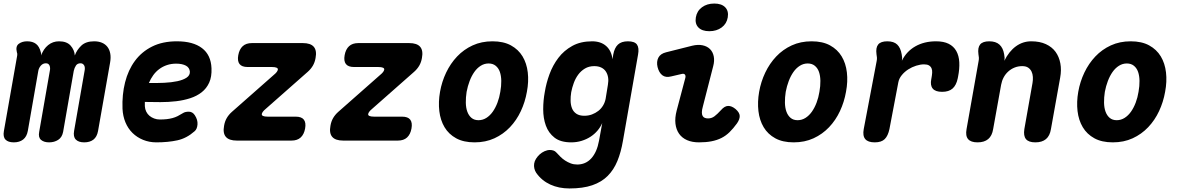

<svg xmlns="http://www.w3.org/2000/svg" viewBox="-59 -793 6679 1083"><path d="M19 10Q-13 10 -28 -5.5Q-43 -21 -37 -54L38 -480Q39 -485 38.5 -489.5Q38 -494 36 -499Q28 -532 47 -546Q66 -560 94 -560Q125 -560 144 -545.5Q163 -531 171 -499Q173 -494 173.5 -489.5Q174 -485 173 -480Q186 -517 212.5 -538.5Q239 -560 274 -560Q318 -560 339.5 -535.5Q361 -511 363 -480Q374 -511 399.5 -535.5Q425 -560 472 -560Q497 -560 516 -552Q535 -544 547 -528.5Q559 -513 563 -490.5Q567 -468 562 -440L494 -54Q488 -21 468 -5.5Q448 10 416 10Q384 10 368.5 -6Q353 -22 359 -55L418 -393Q420 -402 419.5 -410Q419 -418 416 -423.5Q413 -429 408 -432.5Q403 -436 395 -436Q378 -436 369.5 -423.5Q361 -411 357 -393L297 -49Q291 -18 269 -4Q247 10 218 10Q189 10 172.5 -4Q156 -18 162 -49L222 -393Q224 -402 223.5 -409.5Q223 -417 220.5 -423Q218 -429 213 -432.5Q208 -436 200 -436Q183 -436 171.5 -423Q160 -410 157 -393L98 -55Q92 -22 71.5 -6Q51 10 19 10Z M1040 -143Q1057 -117 1055 -91Q1053 -65 1039 -53Q994 -13 941.5 -1.5Q889 10 823 10Q783 10 748.5 -4Q714 -18 688.5 -43Q663 -68 648.5 -103Q634 -138 632 -180Q629 -259 646.5 -328.5Q664 -398 702 -449.5Q740 -501 799 -530.5Q858 -560 939 -560Q1030 -560 1080.5 -521.5Q1131 -483 1134 -408Q1136 -360 1121 -327Q1106 -294 1078.5 -272.5Q1051 -251 1014 -239Q977 -227 934.5 -222Q892 -217 846.5 -217Q801 -217 758 -218V-194Q759 -177 766 -163Q773 -149 784.5 -139.5Q796 -130 811 -124.5Q826 -119 842 -119Q865 -119 882 -121Q899 -123 914 -127Q929 -131 943 -138Q957 -145 973 -155Q985 -163 1006 -163Q1027 -163 1040 -143ZM781 -325Q825 -324 867 -326Q909 -328 941.5 -335Q974 -342 993.5 -355Q1013 -368 1012 -389Q1011 -400 1005.5 -408.5Q1000 -417 990 -422.5Q980 -428 966 -431Q952 -434 935 -434Q907 -434 883 -426Q859 -418 839.5 -403.5Q820 -389 805.5 -369Q791 -349 781 -325Z M1277 0Q1233 0 1215 -21Q1197 -42 1205 -84Q1209 -108 1220 -127Q1231 -146 1249 -162L1486 -371Q1497 -380 1502 -387Q1507 -394 1508 -399Q1510 -407 1501.5 -411Q1493 -415 1475 -415H1338Q1305 -415 1292 -432Q1279 -449 1285 -482Q1291 -515 1310 -532.5Q1329 -550 1362 -550H1649Q1693 -550 1711 -529Q1729 -508 1721 -466Q1717 -442 1706 -423Q1695 -404 1677 -388L1440 -179Q1429 -170 1424 -163Q1419 -156 1418 -151Q1416 -143 1424.5 -139Q1433 -135 1451 -135H1609Q1642 -135 1655 -118Q1668 -101 1662 -68Q1656 -35 1637 -17.5Q1618 0 1585 0Z M1877 0Q1833 0 1815 -21Q1797 -42 1805 -84Q1809 -108 1820 -127Q1831 -146 1849 -162L2086 -371Q2097 -380 2102 -387Q2107 -394 2108 -399Q2110 -407 2101.5 -411Q2093 -415 2075 -415H1938Q1905 -415 1892 -432Q1879 -449 1885 -482Q1891 -515 1910 -532.5Q1929 -550 1962 -550H2249Q2293 -550 2311 -529Q2329 -508 2321 -466Q2317 -442 2306 -423Q2295 -404 2277 -388L2040 -179Q2029 -170 2024 -163Q2019 -156 2018 -151Q2016 -143 2024.5 -139Q2033 -135 2051 -135H2209Q2242 -135 2255 -118Q2268 -101 2262 -68Q2256 -35 2237 -17.5Q2218 0 2185 0Z M2618 10Q2556 10 2514 -13Q2472 -36 2448.5 -75.5Q2425 -115 2419 -166.5Q2413 -218 2423 -275Q2433 -332 2457.5 -383.5Q2482 -435 2519.5 -474.5Q2557 -514 2607 -537Q2657 -560 2719 -560Q2781 -560 2823 -537Q2865 -514 2888.5 -475Q2912 -436 2918 -384.5Q2924 -333 2913 -275Q2903 -218 2879 -166.5Q2855 -115 2817.5 -75.5Q2780 -36 2730 -13Q2680 10 2618 10ZM2640 -115Q2664 -115 2684.5 -128Q2705 -141 2720.5 -163Q2736 -185 2747 -214Q2758 -243 2763 -275Q2769 -308 2768.5 -337Q2768 -366 2760.5 -387.5Q2753 -409 2737 -422Q2721 -435 2697 -435Q2673 -435 2652.5 -422Q2632 -409 2616.5 -387Q2601 -365 2590 -336Q2579 -307 2573 -275Q2568 -243 2568.5 -214Q2569 -185 2577 -163Q2585 -141 2600.5 -128Q2616 -115 2640 -115Z M3338 -99Q3328 -76 3311 -56Q3294 -36 3271.5 -21.5Q3249 -7 3221.5 1.5Q3194 10 3163 10Q3103 10 3069 -16.5Q3035 -43 3020 -84.5Q3005 -126 3005 -176.5Q3005 -227 3014 -274Q3022 -324 3040.5 -374.5Q3059 -425 3090.5 -466.5Q3122 -508 3169 -534Q3216 -560 3281 -560Q3330 -560 3360 -533.5Q3390 -507 3396 -459L3400 -485Q3407 -523 3426.5 -541.5Q3446 -560 3483 -560Q3521 -560 3534 -541.5Q3547 -523 3540 -485L3455 0Q3444 65 3423.5 115Q3403 165 3368.5 199.5Q3334 234 3281.5 252Q3229 270 3153 270Q3123 270 3096 264.5Q3069 259 3045 248Q3021 237 3001 220.5Q2981 204 2965 181Q2958 170 2955 157Q2952 144 2954 130Q2956 116 2964.5 102.5Q2973 89 2985 78Q2997 67 3012.5 60Q3028 53 3043 53Q3053 53 3062.5 56Q3072 59 3079 67Q3090 79 3102 91Q3114 103 3128.5 112.5Q3143 122 3160 128.5Q3177 135 3197 135Q3220 135 3240 126.5Q3260 118 3276 100.5Q3292 83 3303 58Q3314 33 3320 0ZM3237 -140Q3260 -140 3280 -147.5Q3300 -155 3316 -167.5Q3332 -180 3342.5 -197.5Q3353 -215 3357 -235L3370 -315Q3374 -337 3371 -356Q3368 -375 3358.5 -389.5Q3349 -404 3332.5 -412Q3316 -420 3293 -420Q3263 -420 3240.5 -406.5Q3218 -393 3202.5 -372Q3187 -351 3177.5 -325Q3168 -299 3163 -273Q3159 -248 3159.5 -224.5Q3160 -201 3167.5 -182Q3175 -163 3192 -151.5Q3209 -140 3237 -140Z M3727 -362Q3696 -354 3677 -368.5Q3658 -383 3650 -415Q3643 -445 3654.5 -467.5Q3666 -490 3698 -498L3845 -535Q3878 -543 3904 -537.5Q3930 -532 3946 -516Q3962 -500 3967 -475Q3972 -450 3964 -420L3906 -194Q3900 -173 3900 -159.5Q3900 -146 3904.5 -138.5Q3909 -131 3917 -128Q3925 -125 3935 -125Q3955 -125 3971 -137Q3987 -149 4008 -172Q4028 -195 4048 -195.5Q4068 -196 4090 -178Q4113 -158 4113.5 -139Q4114 -120 4098 -97Q4077 -68 4056 -47.5Q4035 -27 4010 -14.5Q3985 -2 3954 4Q3923 10 3884 10Q3845 10 3816.5 -2.5Q3788 -15 3771.5 -38.5Q3755 -62 3751 -95Q3747 -128 3758 -170L3806 -351Q3810 -364 3805 -371.5Q3800 -379 3787 -376ZM3942 -617Q3901 -617 3880.5 -638Q3860 -659 3866 -695Q3872 -731 3900.5 -752Q3929 -773 3970 -773Q4011 -773 4031.5 -752Q4052 -731 4046 -695Q4040 -659 4011.5 -638Q3983 -617 3942 -617Z M4418 10Q4356 10 4314 -13Q4272 -36 4248.5 -75.5Q4225 -115 4219 -166.5Q4213 -218 4223 -275Q4233 -332 4257.5 -383.5Q4282 -435 4319.5 -474.5Q4357 -514 4407 -537Q4457 -560 4519 -560Q4581 -560 4623 -537Q4665 -514 4688.5 -475Q4712 -436 4718 -384.5Q4724 -333 4713 -275Q4703 -218 4679 -166.5Q4655 -115 4617.5 -75.5Q4580 -36 4530 -13Q4480 10 4418 10ZM4440 -115Q4464 -115 4484.5 -128Q4505 -141 4520.5 -163Q4536 -185 4547 -214Q4558 -243 4563 -275Q4569 -308 4568.5 -337Q4568 -366 4560.5 -387.5Q4553 -409 4537 -422Q4521 -435 4497 -435Q4473 -435 4452.5 -422Q4432 -409 4416.5 -387Q4401 -365 4390 -336Q4379 -307 4373 -275Q4368 -243 4368.5 -214Q4369 -185 4377 -163Q4385 -141 4400.5 -128Q4416 -115 4440 -115Z M4875 10Q4837 10 4821.5 -8.5Q4806 -27 4813 -65L4886 -449Q4888 -459 4887.5 -468Q4887 -477 4885 -487Q4880 -524 4894.5 -542Q4909 -560 4946 -560Q4983 -560 5002 -541.5Q5021 -523 5027 -487Q5029 -478 5029.5 -468.5Q5030 -459 5028 -450Q5054 -503 5104 -531.5Q5154 -560 5221 -560Q5264 -560 5292 -546Q5320 -532 5335 -505.5Q5350 -479 5352 -442Q5354 -405 5345 -360L5343 -350Q5335 -312 5314 -293.5Q5293 -275 5255 -275Q5217 -275 5202 -293.5Q5187 -312 5194 -347L5195 -352Q5198 -368 5199 -382.5Q5200 -397 5195.5 -407.5Q5191 -418 5181 -424Q5171 -430 5153 -430Q5133 -430 5109 -422.5Q5085 -415 5064 -401.5Q5043 -388 5027.5 -369Q5012 -350 5008 -328L4958 -65Q4950 -27 4931.5 -8.5Q4913 10 4875 10Z M5521 -560Q5558 -560 5578.5 -541.5Q5599 -523 5605 -487Q5607 -478 5607.5 -468.5Q5608 -459 5606 -450Q5632 -503 5671 -531.5Q5710 -560 5758 -560Q5806 -560 5840.5 -544Q5875 -528 5895 -500.5Q5915 -473 5922 -435.5Q5929 -398 5921 -355L5869 -65Q5863 -27 5841 -8.5Q5819 10 5781 10Q5743 10 5728 -8.5Q5713 -27 5719 -65L5765 -325Q5768 -342 5767 -359Q5766 -376 5759.5 -389.5Q5753 -403 5740.5 -411.5Q5728 -420 5707 -420Q5684 -420 5664 -412Q5644 -404 5628 -389.5Q5612 -375 5602 -356Q5592 -337 5588 -315L5543 -65Q5537 -27 5515 -8.5Q5493 10 5455 10Q5417 10 5401.5 -8.5Q5386 -27 5393 -65L5461 -449Q5463 -459 5462.5 -468Q5462 -477 5460 -487Q5455 -524 5469.5 -542Q5484 -560 5521 -560Z M6218 10Q6156 10 6114 -13Q6072 -36 6048.5 -75.5Q6025 -115 6019 -166.5Q6013 -218 6023 -275Q6033 -332 6057.5 -383.5Q6082 -435 6119.5 -474.5Q6157 -514 6207 -537Q6257 -560 6319 -560Q6381 -560 6423 -537Q6465 -514 6488.5 -475Q6512 -436 6518 -384.5Q6524 -333 6513 -275Q6503 -218 6479 -166.5Q6455 -115 6417.5 -75.5Q6380 -36 6330 -13Q6280 10 6218 10ZM6240 -115Q6264 -115 6284.5 -128Q6305 -141 6320.5 -163Q6336 -185 6347 -214Q6358 -243 6363 -275Q6369 -308 6368.5 -337Q6368 -366 6360.5 -387.5Q6353 -409 6337 -422Q6321 -435 6297 -435Q6273 -435 6252.5 -422Q6232 -409 6216.5 -387Q6201 -365 6190 -336Q6179 -307 6173 -275Q6168 -243 6168.5 -214Q6169 -185 6177 -163Q6185 -141 6200.5 -128Q6216 -115 6240 -115Z"/></svg>

Font: Maple Mono NL ExtraBold
Style: Italic
Weight: 800
Italic angle: -10°
Monospace: yes
Designer: subframe7536
Version: Version 7.000